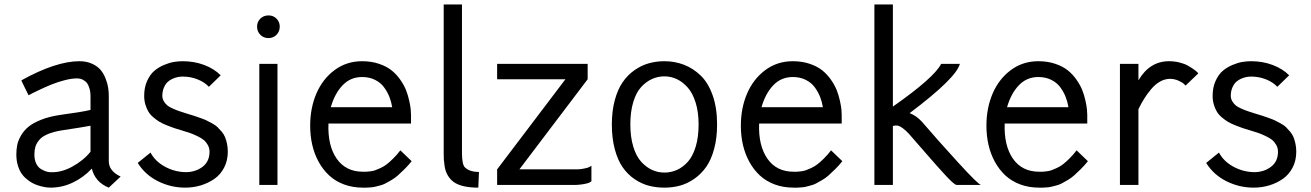

<svg xmlns="http://www.w3.org/2000/svg" viewBox="-20 -840 5956 872"><path d="M109.9 -407.2 93.3 -440.4Q76.7 -474.1 77.1 -475.1Q233.9 -562 340.8 -562Q373.5 -562 398.7 -550.3Q423.8 -538.6 437.7 -521.5Q451.7 -504.4 460.2 -481.7Q468.8 -459 471.4 -440.4Q474.1 -421.9 474.1 -403.8V-107.9Q474.1 -63.5 527.8 -38.1L474.1 12.2Q412.6 -12.2 397 -74.2Q359.4 -34.2 311 -11Q262.7 12.2 209 12.2Q202.6 12.2 193.4 11.2Q184.1 10.3 168.7 6.6Q153.3 2.9 138.7 -3.2Q124 -9.3 108.4 -20.8Q92.8 -32.2 81.1 -47.4Q69.3 -62.5 61.8 -86.2Q54.2 -109.9 54.2 -138.2Q54.2 -161.6 58.3 -181.9Q62.5 -202.1 75.4 -224.6Q88.4 -247.1 109.4 -264.4Q130.4 -281.7 166.7 -296.1Q203.1 -310.5 252 -317.9Q351.6 -331.1 391.1 -340.8V-403.8Q391.1 -412.1 390.1 -420.4Q389.2 -428.7 385.5 -440.9Q381.8 -453.1 375.7 -461.9Q369.6 -470.7 357.4 -477.3Q345.2 -483.9 329.1 -483.9Q305.2 -483.9 273.9 -475.8Q242.7 -467.8 214.8 -456.5Q187 -445.3 162.8 -433.8Q138.7 -422.4 124 -415ZM206.1 -58.1Q255.4 -54.7 306.9 -82.5Q358.4 -110.4 391.1 -150.9V-269Q359.4 -262.7 261.2 -248Q222.2 -241.7 196 -230.5Q169.9 -219.2 157.5 -203.6Q145 -188 140.6 -172.9Q136.2 -157.7 136.2 -138.2Q136.2 -114.3 144.5 -97.2Q152.8 -80.1 165.8 -72.5Q178.7 -64.9 188.2 -61.8Q197.8 -58.6 206.1 -58.1Z M717.3 -404.8Q717.3 -391.1 724.4 -379.6Q731.4 -368.2 740 -361.1Q748.5 -354 767.1 -345.9Q785.6 -337.9 796.4 -334.5Q807.1 -331.1 831.5 -323.2Q852.5 -316.9 861.6 -314Q870.6 -311 889.9 -304.2Q909.2 -297.4 918.7 -292.7Q928.2 -288.1 944.1 -279.3Q960 -270.5 968 -262.5Q976.1 -254.4 986.6 -242.2Q997.1 -230 1002.2 -217Q1007.3 -204.1 1011 -187.3Q1014.6 -170.4 1014.6 -150.9Q1014.6 -110.8 998 -78.9Q981.4 -46.9 953.6 -27.6Q925.8 -8.3 891.8 2Q857.9 12.2 820.3 12.2Q756.3 12.2 697.8 -16.8Q639.2 -45.9 605.5 -100.1L663.6 -147Q685.5 -106.4 729.5 -82.8Q773.4 -59.1 822.8 -58.1Q867.7 -58.1 899.7 -82.3Q931.6 -106.4 931.6 -150.9Q931.6 -167.5 923.8 -181.4Q916 -195.3 905.5 -204.1Q895 -212.9 876 -221.9Q856.9 -231 843.8 -235.6Q830.6 -240.2 807.6 -247.1Q785.6 -253.4 771.2 -258.3Q756.8 -263.2 736.8 -271.2Q716.8 -279.3 703.9 -287.1Q690.9 -294.9 676.5 -307.1Q662.1 -319.3 654.1 -332.8Q646 -346.2 640.4 -364.7Q634.8 -383.3 634.8 -404.8Q634.8 -442.9 648.2 -472.4Q661.6 -502 680.9 -518.3Q700.2 -534.7 725.3 -545.2Q750.5 -555.7 770.8 -558.8Q791 -562 809.6 -562Q862.3 -562 907.5 -544.9Q952.6 -527.8 982.4 -498L928.7 -445.8Q909.2 -466.8 877.4 -479.5Q845.7 -492.2 809.6 -492.2Q799.3 -492.2 788.6 -490.2Q777.8 -488.3 764.6 -482.7Q751.5 -477.1 741.5 -467.8Q731.4 -458.5 724.4 -442.1Q717.3 -425.8 717.3 -404.8Z M1157.7 -549.8H1240.2V0H1157.7ZM1147.5 -719.2Q1147.5 -740.7 1162.4 -755.4Q1177.2 -770 1199.7 -770Q1221.2 -770 1235.8 -755.4Q1250.5 -740.7 1250.5 -719.2Q1250.5 -696.8 1235.8 -681.9Q1221.2 -667 1199.7 -667Q1177.2 -667 1162.4 -681.9Q1147.5 -696.8 1147.5 -719.2Z M1388.7 -269Q1388.7 -349.6 1417.2 -415.8Q1445.8 -481.9 1500 -522Q1554.2 -562 1624.5 -562Q1666.5 -562 1701.2 -550.3Q1735.8 -538.6 1758.3 -520.5Q1780.8 -502.4 1797.9 -478Q1814.9 -453.6 1824 -430.7Q1833 -407.7 1838.4 -383.3Q1843.8 -358.9 1845.2 -344Q1846.7 -329.1 1846.7 -317.9V-278.8H1471.7Q1467.8 -179.2 1509 -119.6Q1550.3 -60.1 1628.4 -60.1Q1639.2 -60.1 1643.3 -60.1Q1647.5 -60.1 1661.1 -61.8Q1674.8 -63.5 1683.8 -66.7Q1692.9 -69.8 1708.3 -76.9Q1723.6 -84 1736.6 -94Q1749.5 -104 1766.1 -120.4Q1782.7 -136.7 1798.3 -157.2L1849.6 -107.9Q1833.5 -87.9 1816.7 -71.3Q1799.8 -54.7 1786.4 -42.7Q1772.9 -30.8 1756.6 -21.5Q1740.2 -12.2 1730 -6.6Q1719.7 -1 1704.1 2.9Q1688.5 6.8 1681.9 8.5Q1675.3 10.3 1660.9 11.2Q1646.5 12.2 1643.8 12.2Q1641.1 12.2 1628.4 12.2Q1581.5 12.2 1542.2 -2.4Q1502.9 -17.1 1474.9 -43.2Q1446.8 -69.3 1427.2 -105Q1407.7 -140.6 1398.2 -181.9Q1388.7 -223.1 1388.7 -269ZM1624.5 -490.2Q1571.8 -490.2 1535.9 -452.6Q1500 -415 1482.4 -353H1761.2Q1757.3 -377 1749 -398.7Q1740.7 -420.4 1725.3 -442.1Q1710 -463.9 1683.8 -477.1Q1657.7 -490.2 1624.5 -490.2Z M1995.1 -819.8H2078.1V-146Q2078.1 -93.3 2091.3 -80.1Q2112.3 -59.1 2155.3 -59.1L2152.3 12.2Q2064.5 12.2 2030.3 -22Q2018.1 -34.2 2010.3 -49.8Q2002.4 -65.4 1999.5 -84.2Q1996.6 -103 1995.8 -114.7Q1995.1 -126.5 1995.1 -146Z M2666 -87.9V-17.1Q2660.2 -10.3 2642.1 -6.1Q2624 -2 2608.9 -1L2593.8 0H2237.8V-70.8L2547.9 -480H2237.8V-549.8H2648.9V-480L2338.9 -70.8H2594.7Q2601.1 -70.8 2610.6 -71.3Q2620.1 -71.8 2639.4 -75.9Q2658.7 -80.1 2666 -87.9Z M2758.8 -274.9Q2758.8 -335.9 2772.2 -385.3Q2785.6 -434.6 2808.1 -467Q2830.6 -499.5 2861.6 -521.2Q2892.6 -543 2926.5 -552.5Q2960.4 -562 2997.6 -562Q3044.4 -562 3085.9 -546.1Q3127.4 -530.3 3161.9 -497.3Q3196.3 -464.4 3216.6 -407.2Q3236.8 -350.1 3236.8 -274.9Q3236.8 -213.4 3223.4 -163.8Q3210 -114.3 3187.3 -82Q3164.6 -49.8 3133.5 -28.1Q3102.5 -6.3 3068.8 2.9Q3035.2 12.2 2997.6 12.2Q2960 12.2 2926.5 3.4Q2893.1 -5.4 2861.8 -26.6Q2830.6 -47.9 2808.1 -80.1Q2785.6 -112.3 2772.2 -162.1Q2758.8 -211.9 2758.8 -274.9ZM3152.8 -274.9Q3152.8 -330.6 3139.4 -373.8Q3126 -417 3103.5 -442.4Q3081.1 -467.8 3054.2 -480.5Q3027.3 -493.2 2997.6 -493.2Q2967.8 -493.2 2941.2 -481.2Q2914.6 -469.2 2891.8 -444.6Q2869.1 -419.9 2856 -376.2Q2842.8 -332.5 2842.8 -274.9Q2842.8 -217.8 2856 -174.3Q2869.1 -130.9 2891.8 -105.7Q2914.6 -80.6 2941.2 -68.4Q2967.8 -56.2 2997.6 -56.2Q3027.3 -56.2 3054.2 -68.1Q3081.1 -80.1 3103.5 -104.7Q3126 -129.4 3139.4 -173.1Q3152.8 -216.8 3152.8 -274.9Z M3344.7 -269Q3344.7 -349.6 3373.3 -415.8Q3401.9 -481.9 3456.1 -522Q3510.3 -562 3580.6 -562Q3622.6 -562 3657.2 -550.3Q3691.9 -538.6 3714.4 -520.5Q3736.8 -502.4 3753.9 -478Q3771 -453.6 3780 -430.7Q3789.1 -407.7 3794.4 -383.3Q3799.8 -358.9 3801.3 -344Q3802.7 -329.1 3802.7 -317.9V-278.8H3427.7Q3423.8 -179.2 3465.1 -119.6Q3506.3 -60.1 3584.5 -60.1Q3595.2 -60.1 3599.4 -60.1Q3603.5 -60.1 3617.2 -61.8Q3630.9 -63.5 3639.9 -66.7Q3648.9 -69.8 3664.3 -76.9Q3679.7 -84 3692.6 -94Q3705.6 -104 3722.2 -120.4Q3738.8 -136.7 3754.4 -157.2L3805.7 -107.9Q3789.6 -87.9 3772.7 -71.3Q3755.9 -54.7 3742.4 -42.7Q3729 -30.8 3712.6 -21.5Q3696.3 -12.2 3686 -6.6Q3675.8 -1 3660.2 2.9Q3644.5 6.8 3637.9 8.5Q3631.3 10.3 3616.9 11.2Q3602.5 12.2 3599.9 12.2Q3597.2 12.2 3584.5 12.2Q3537.6 12.2 3498.3 -2.4Q3459 -17.1 3430.9 -43.2Q3402.8 -69.3 3383.3 -105Q3363.8 -140.6 3354.2 -181.9Q3344.7 -223.1 3344.7 -269ZM3580.6 -490.2Q3527.8 -490.2 3491.9 -452.6Q3456.1 -415 3438.5 -353H3717.3Q3713.4 -377 3705.1 -398.7Q3696.8 -420.4 3681.4 -442.1Q3666 -463.9 3639.9 -477.1Q3613.8 -490.2 3580.6 -490.2Z M4436 0H4323.2Q4311 -3.9 4273.2 -44.7Q4235.4 -85.4 4179.4 -150.4Q4123.5 -215.3 4107.4 -232.9Q4077.6 -264.2 4059.1 -269Q4048.8 -271.5 4035.2 -268.1V0H3951.2V-819.8H4035.2V-356Q4222.2 -486.8 4254.4 -549.8H4339.4Q4322.3 -484.9 4111.3 -326.2Q4142.1 -314.5 4167 -287.1Q4238.3 -204.1 4331.5 -102.1Q4424.8 0 4436 0Z M4460 -269Q4460 -349.6 4488.5 -415.8Q4517.1 -481.9 4571.3 -522Q4625.5 -562 4695.8 -562Q4737.8 -562 4772.5 -550.3Q4807.1 -538.6 4829.6 -520.5Q4852.1 -502.4 4869.1 -478Q4886.2 -453.6 4895.3 -430.7Q4904.3 -407.7 4909.7 -383.3Q4915 -358.9 4916.5 -344Q4918 -329.1 4918 -317.9V-278.8H4543Q4539.1 -179.2 4580.3 -119.6Q4621.6 -60.1 4699.7 -60.1Q4710.4 -60.1 4714.6 -60.1Q4718.8 -60.1 4732.4 -61.8Q4746.1 -63.5 4755.1 -66.7Q4764.2 -69.8 4779.5 -76.9Q4794.9 -84 4807.9 -94Q4820.8 -104 4837.4 -120.4Q4854 -136.7 4869.6 -157.2L4920.9 -107.9Q4904.8 -87.9 4887.9 -71.3Q4871.1 -54.7 4857.7 -42.7Q4844.2 -30.8 4827.9 -21.5Q4811.5 -12.2 4801.3 -6.6Q4791 -1 4775.4 2.9Q4759.8 6.8 4753.2 8.5Q4746.6 10.3 4732.2 11.2Q4717.8 12.2 4715.1 12.2Q4712.4 12.2 4699.7 12.2Q4652.8 12.2 4613.5 -2.4Q4574.2 -17.1 4546.1 -43.2Q4518.1 -69.3 4498.5 -105Q4479 -140.6 4469.5 -181.9Q4460 -223.1 4460 -269ZM4695.8 -490.2Q4643.1 -490.2 4607.2 -452.6Q4571.3 -415 4553.7 -353H4832.5Q4828.6 -377 4820.3 -398.7Q4812 -420.4 4796.6 -442.1Q4781.2 -463.9 4755.1 -477.1Q4729 -490.2 4695.8 -490.2Z M5066.4 -549.8H5150.4V-475.1Q5201.2 -562 5289.6 -562Q5313.5 -562 5336.2 -556.4Q5358.9 -550.8 5373.8 -542.5Q5388.7 -534.2 5400.1 -526.1Q5411.6 -518.1 5417 -512.7L5422.4 -506.8L5364.3 -451.2Q5361.3 -454.6 5356.2 -459.7Q5351.1 -464.8 5332.8 -473.4Q5314.5 -481.9 5293.5 -481.9Q5270.5 -481.9 5248.5 -469.5Q5226.6 -457 5208.5 -435.5Q5190.4 -414.1 5176.5 -391.8Q5162.6 -369.6 5150.4 -344.2V0H5066.4Z M5569.8 -404.8Q5569.8 -391.1 5576.9 -379.6Q5584 -368.2 5592.5 -361.1Q5601.1 -354 5619.6 -345.9Q5638.2 -337.9 5648.9 -334.5Q5659.7 -331.1 5684.1 -323.2Q5705.1 -316.9 5714.1 -314Q5723.1 -311 5742.4 -304.2Q5761.7 -297.4 5771.2 -292.7Q5780.8 -288.1 5796.6 -279.3Q5812.5 -270.5 5820.6 -262.5Q5828.6 -254.4 5839.1 -242.2Q5849.6 -230 5854.7 -217Q5859.9 -204.1 5863.5 -187.3Q5867.2 -170.4 5867.2 -150.9Q5867.2 -110.8 5850.6 -78.9Q5834 -46.9 5806.2 -27.6Q5778.3 -8.3 5744.4 2Q5710.4 12.2 5672.9 12.2Q5608.9 12.2 5550.3 -16.8Q5491.7 -45.9 5458 -100.1L5516.1 -147Q5538.1 -106.4 5582 -82.8Q5626 -59.1 5675.3 -58.1Q5720.2 -58.1 5752.2 -82.3Q5784.2 -106.4 5784.2 -150.9Q5784.2 -167.5 5776.4 -181.4Q5768.6 -195.3 5758.1 -204.1Q5747.6 -212.9 5728.5 -221.9Q5709.5 -231 5696.3 -235.6Q5683.1 -240.2 5660.2 -247.1Q5638.2 -253.4 5623.8 -258.3Q5609.4 -263.2 5589.4 -271.2Q5569.3 -279.3 5556.4 -287.1Q5543.5 -294.9 5529.1 -307.1Q5514.6 -319.3 5506.6 -332.8Q5498.5 -346.2 5492.9 -364.7Q5487.3 -383.3 5487.3 -404.8Q5487.3 -442.9 5500.7 -472.4Q5514.2 -502 5533.4 -518.3Q5552.7 -534.7 5577.9 -545.2Q5603 -555.7 5623.3 -558.8Q5643.6 -562 5662.1 -562Q5714.8 -562 5760 -544.9Q5805.2 -527.8 5835 -498L5781.2 -445.8Q5761.7 -466.8 5730 -479.5Q5698.2 -492.2 5662.1 -492.2Q5651.9 -492.2 5641.1 -490.2Q5630.4 -488.3 5617.2 -482.7Q5604 -477.1 5594 -467.8Q5584 -458.5 5576.9 -442.1Q5569.8 -425.8 5569.8 -404.8Z"/></svg>

Font: Junction Regular
Style: Regular
Weight: 500
Designer: Caroline Hadilaksono
Foundry: Caroline Hadilaksono
Version: Version 1.056